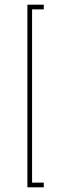

<svg xmlns="http://www.w3.org/2000/svg" viewBox="-20 -760 268 820"><path d="M97 40V-740H167V-720H117V20H167V40Z"/></svg>

Font: Raleway Thin Thin
Style: Regular
Weight: 250
Version: Version 4.026